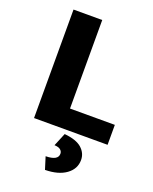

<svg xmlns="http://www.w3.org/2000/svg" viewBox="-170 -773 902 1131"><g transform="rotate(20 280.5 -207.5)"><path d="M90 0ZM551 -125V0H90V-680H270V-125ZM231 188Q308 187 308 145Q308 130 296 120Q284 110 258 109L292 27Q367 34 401 64.5Q435 95 435 138Q435 194 386.5 229Q338 264 255 265Z"/></g></svg>

Font: Martel Sans Black
Style: Regular
Weight: 900
Designer: Dan Reynolds and Mathieu Réguer
Foundry: Dan Reynolds and Mathieu Réguer
Version: Version 1.002; ttfautohint (v1.1) -l 5 -r 5 -G 72 -x 0 -D la